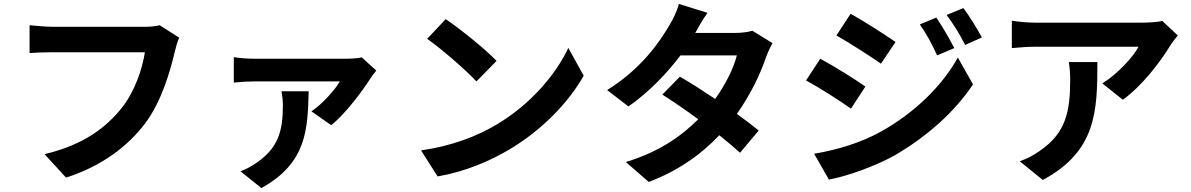

<svg xmlns="http://www.w3.org/2000/svg" viewBox="-20 -857 6040 974"><path d="M889 -666 790 -729C764 -722 732 -721 712 -721C656 -721 324 -721 250 -721C217 -721 160 -726 130 -729V-588C156 -590 204 -592 249 -592C324 -592 655 -592 715 -592C702 -507 664 -393 598 -310C517 -209 404 -122 206 -75L315 44C493 -13 626 -112 717 -232C800 -343 844 -498 867 -596C872 -617 880 -646 889 -666Z M1889 -499 1815 -566C1799 -561 1756 -559 1734 -559C1692 -559 1320 -559 1270 -559C1237 -559 1197 -562 1166 -567V-438C1203 -442 1237 -444 1270 -444C1320 -444 1655 -444 1704 -444C1680 -402 1617 -331 1560 -292L1660 -222C1731 -277 1824 -403 1859 -459C1865 -469 1880 -488 1889 -499ZM1546 -394H1408C1412 -372 1415 -347 1415 -323C1415 -197 1394 -108 1281 -31C1251 -10 1226 2 1200 12L1306 97C1540 -32 1540 -207 1546 -394Z M2241 -760 2147 -660C2220 -609 2345 -500 2397 -444L2499 -548C2441 -609 2311 -713 2241 -760ZM2116 -94 2200 38C2341 14 2470 -42 2571 -103C2732 -200 2865 -338 2941 -473L2863 -614C2800 -479 2670 -326 2499 -225C2402 -167 2272 -116 2116 -94Z M3569 -792 3424 -837C3415 -803 3394 -757 3378 -733C3328 -646 3235 -509 3060 -400L3168 -317C3269 -387 3362 -483 3432 -576H3718C3703 -514 3660 -427 3608 -355C3545 -397 3482 -438 3429 -468L3340 -377C3391 -345 3457 -300 3522 -252C3439 -169 3328 -88 3155 -35L3271 66C3427 7 3541 -78 3629 -171C3670 -138 3707 -107 3734 -82L3829 -195C3800 -219 3761 -248 3718 -279C3789 -379 3839 -486 3866 -567C3875 -592 3888 -619 3899 -638L3797 -701C3775 -694 3741 -690 3710 -690H3507C3519 -712 3544 -757 3569 -792Z M4730 -768 4646 -733C4682 -682 4705 -639 4734 -576L4821 -613C4798 -659 4758 -726 4730 -768ZM4867 -816 4782 -781C4819 -731 4844 -692 4876 -629L4961 -667C4937 -711 4898 -776 4867 -816ZM4295 -787 4223 -677C4289 -640 4393 -573 4449 -534L4523 -644C4471 -680 4361 -751 4295 -787ZM4110 -77 4185 54C4273 38 4417 -12 4519 -69C4682 -164 4824 -290 4916 -429L4839 -565C4760 -422 4620 -285 4450 -190C4342 -130 4222 -96 4110 -77ZM4141 -559 4069 -449C4136 -413 4240 -346 4297 -306L4370 -418C4319 -454 4209 -523 4141 -559Z M5955 -677 5876 -751C5857 -745 5802 -742 5774 -742C5721 -742 5297 -742 5235 -742C5193 -742 5151 -746 5113 -752V-613C5160 -617 5193 -620 5235 -620C5297 -620 5696 -620 5756 -620C5730 -571 5652 -483 5572 -434L5676 -351C5774 -421 5869 -547 5916 -625C5925 -640 5944 -664 5955 -677ZM5547 -542H5402C5407 -510 5409 -483 5409 -452C5409 -288 5385 -182 5258 -94C5221 -67 5185 -50 5153 -39L5270 56C5542 -90 5547 -294 5547 -542Z"/></svg>

Font: Noto Sans JP
Style: Bold
Weight: 700
Designer: Ryoko NISHIZUKA 西塚涼子 (kana, bopomofo & ideographs); Paul D. Hunt (Latin, Greek & Cyrillic); Sandoll Communications 산돌커뮤니
Foundry: Adobe
Version: Version 2.004;hotconv 1.0.118;makeotfexe 2.5.65603